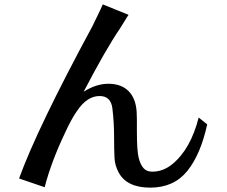

<svg xmlns="http://www.w3.org/2000/svg" viewBox="-20 -819 1040 880"><path d="M67.4 -1Q150.4 -230.5 405.3 -702.1L411.1 -714.8Q418 -727.5 425.8 -744.6Q433.6 -761.7 441.4 -777.3Q449.2 -793 451.2 -798.8L569.3 -751Q561.5 -740.2 551.8 -723.6Q542 -707 529.3 -687.5Q465.8 -594.7 363.3 -398.4Q420.9 -435.5 478.5 -435.1Q536.1 -434.6 569.3 -401.4Q602.5 -368.2 606.4 -305.7Q607.4 -286.1 607.4 -269.5V-217.8Q607.4 -127 615.7 -95.2Q624 -63.5 638.2 -47.9Q652.3 -32.2 677.7 -32.2Q727.5 -32.2 769.5 -66.4Q853.5 -134.8 890.6 -280.3L929.7 -249Q899.4 -110.4 837.9 -34.7Q776.4 41 668.5 41Q560.5 41 523.4 -29.3Q506.8 -60.5 504.9 -94.2Q502.9 -127.9 502.9 -192.9Q502.9 -257.8 495.1 -322.3Q488.3 -378.9 436.5 -378.9Q378.9 -378.9 333 -310.5Q307.6 -274.4 279.3 -212.9Q215.8 -80.1 184.6 39.1Z"/></svg>

Font: GenEi LateGo v2
Style: Medium
Weight: 500
Designer: o_tamon (Modified)
Foundry: o_tamon / Adobe Systems Incorporated / FONT 910 / Philipp H. Poll
Version: Version 2.1;Original Version 1.004